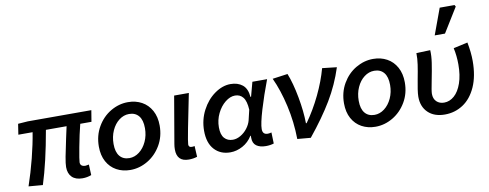

<svg xmlns="http://www.w3.org/2000/svg" viewBox="-71 -1244 4120 1619"><g transform="rotate(-10 1989.5 -434.5)"><path d="M405 -105Q405 -134 416 -192.5Q427 -251 447 -343Q464 -418 469 -444H292Q245 -175 186 10L65 0Q103 -111 132.5 -227.5Q162 -344 178 -444H56L70 -535L154 -541H698L682 -444H586Q564 -358 544 -251Q524 -144 524 -125Q524 -88 569 -88Q576 -88 598 -93L602 -2Q566 12 526 12Q467 12 436 -19Q405 -50 405 -105Z M707 -227Q707 -321 750.5 -396Q794 -471 864.5 -512.5Q935 -554 1013 -554Q1079 -554 1131 -525.5Q1183 -497 1213 -442.5Q1243 -388 1243 -313Q1243 -219 1199 -144.5Q1155 -70 1084.5 -28.5Q1014 13 936 13Q870 13 818 -15.5Q766 -44 736.5 -98Q707 -152 707 -227ZM1117 -313Q1117 -383 1087.5 -418.5Q1058 -454 1005 -454Q959 -454 919.5 -424Q880 -394 856.5 -342Q833 -290 833 -227Q833 -158 862.5 -122.5Q892 -87 945 -87Q990 -87 1029.5 -117Q1069 -147 1093 -199Q1117 -251 1117 -313Z M1334 -92Q1334 -115 1338 -138L1407 -541H1533L1528 -517Q1497 -366 1474.5 -249.5Q1452 -133 1452 -114Q1452 -89 1479 -89Q1492 -89 1503 -92L1508 1Q1475 12 1436 12Q1334 12 1334 -92Z M1604 -204Q1604 -298 1646 -378.5Q1688 -459 1755 -506.5Q1822 -554 1891 -554Q1953 -554 1993 -522Q2033 -490 2039 -418H2044L2077 -541H2203Q2154 -412 2119.5 -296.5Q2085 -181 2085 -134Q2085 -87 2129 -87Q2141 -87 2161 -92L2164 3Q2134 13 2096 13Q2045 13 2015 -8.5Q1985 -30 1985 -77V-95H1981Q1949 -43 1897.5 -15Q1846 13 1792 13Q1707 13 1655.5 -43.5Q1604 -100 1604 -204ZM1989 -225 2010 -314Q2006 -388 1980.5 -420Q1955 -452 1912 -452Q1870 -452 1828 -418.5Q1786 -385 1759 -329.5Q1732 -274 1732 -211Q1732 -148 1759 -118Q1786 -88 1831 -88Q1864 -88 1897.5 -107.5Q1931 -127 1955.5 -159Q1980 -191 1989 -225Z M2250 -536 2380 -554Q2414 -469 2437 -344Q2460 -219 2461 -118H2467Q2537 -216 2592 -330.5Q2647 -445 2676 -552L2800 -538Q2754 -395 2677.5 -267Q2601 -139 2480 10L2366 0Q2364 -147 2332 -288Q2300 -429 2250 -536Z M2806 -227Q2806 -321 2849.5 -396Q2893 -471 2963.5 -512.5Q3034 -554 3112 -554Q3178 -554 3230 -525.5Q3282 -497 3312 -442.5Q3342 -388 3342 -313Q3342 -219 3298 -144.5Q3254 -70 3183.5 -28.5Q3113 13 3035 13Q2969 13 2917 -15.5Q2865 -44 2835.5 -98Q2806 -152 2806 -227ZM3216 -313Q3216 -383 3186.5 -418.5Q3157 -454 3104 -454Q3058 -454 3018.5 -424Q2979 -394 2955.5 -342Q2932 -290 2932 -227Q2932 -158 2961.5 -122.5Q2991 -87 3044 -87Q3089 -87 3128.5 -117Q3168 -147 3192 -199Q3216 -251 3216 -313Z M3433 -173Q3433 -198 3439 -237.5Q3445 -277 3453 -318Q3467 -390 3474.5 -441Q3482 -492 3481 -539L3600 -543Q3603 -495 3594 -435Q3585 -375 3568 -290Q3550 -202 3550 -178Q3550 -135 3575 -111Q3600 -87 3640 -87Q3687 -87 3726.5 -121.5Q3766 -156 3789.5 -223.5Q3813 -291 3813 -383Q3813 -458 3798 -525L3920 -552Q3937 -465 3937 -392Q3937 -262 3896 -170.5Q3855 -79 3785 -33Q3715 13 3629 13Q3538 13 3485.5 -37.5Q3433 -88 3433 -173ZM3741 -882H3868L3876 -868L3747 -659H3659Z"/></g></svg>

Font: Nebula Sans Semibold
Style: Regular
Weight: 600
Italic angle: -9°
Designer: Paul D. Hunt for Adobe (as Source Sans)
Foundry: Nebula Entertainment & Broadcasting LLC
Version: Version 1.010